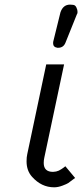

<svg xmlns="http://www.w3.org/2000/svg" viewBox="-20 -799 351 819"><path d="M177.2 -524.4H253.4L168.9 -126Q166.5 -115.7 166.5 -104Q166.5 -65.9 206.1 -65.9L219.2 -67.4L231 -71.3L241.2 -77.1L250 -83L258.8 -89.8L300.3 -40Q276.9 -22 271 -18.1Q265.1 -14.2 246.3 -7.1Q227.5 0 210.9 0Q156.7 0 116.7 -44.9Q93.3 -70.8 93.3 -110.8Q93.3 -128.9 96.2 -141.1ZM225.1 -595.2Q206.5 -597.7 206.5 -614.7Q206.5 -618.7 207 -621.1L237.8 -746.1Q249 -779.3 278.8 -779.3Q283.2 -779.3 292 -778.3Q301.3 -777.3 305.9 -767.1Q310.5 -756.8 310.5 -751.5Q310.5 -746.1 310.5 -744.1Q309.6 -739.7 308.1 -738.3L258.8 -615.7Q250 -595.2 228 -595.2Z"/></svg>

Font: Tuffy
Style: Italic
Weight: 400
Italic angle: -12°
Designer: Thatcher Ulrich, Karoly Barta and Michael Everson
Version: Version 001.271